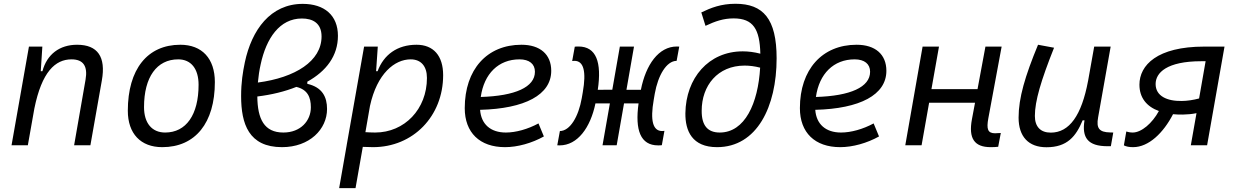

<svg xmlns="http://www.w3.org/2000/svg" viewBox="-20 -762 6485 1007"><path d="M40.5 0H126L160.2 -192.9C199.2 -384.8 269.5 -450.7 355 -450.7C417.5 -450.7 440.9 -414.6 428.7 -344.2L368.7 0H454.1L514.2 -340.3C536.1 -463.4 492.7 -527.3 384.3 -527.3C292.5 -527.3 226.1 -477.1 202.6 -388.7H193.8L202.1 -517.6H131.8Z M831.1 9.8C1004.4 9.8 1106.9 -117.2 1106.9 -331.5C1106.9 -455.1 1039.6 -527.3 925.8 -527.3C752.9 -527.3 650.4 -398.4 650.4 -181.2C650.4 -61 717.8 9.8 831.1 9.8ZM846.2 -66.9C776.9 -66.9 735.4 -116.2 735.4 -200.2C735.4 -357.4 802.2 -450.7 914.6 -450.7C982.4 -450.7 1021.5 -400.9 1021.5 -317.4C1021.5 -159.7 956.1 -66.9 846.2 -66.9Z M1591.8 -333.5C1691.4 -388.7 1752.4 -469.2 1752.4 -574.2C1752.4 -682.1 1680.7 -741.7 1567.9 -741.7C1398.4 -741.7 1300.3 -605.5 1264.2 -435.5C1253.4 -383.3 1244.6 -330.1 1244.6 -257.8C1244.6 -112.3 1284.7 9.8 1459 9.8C1603.5 9.8 1695.3 -84 1695.3 -190.4C1695.3 -252.9 1670.9 -304.2 1591.8 -322.3ZM1332.5 -329.1C1335.4 -361.8 1340.3 -394.5 1347.2 -424.8C1376.5 -561 1446.3 -665 1563.5 -665C1619.1 -665 1666.5 -641.6 1666.5 -570.8C1666.5 -441.4 1528.8 -355 1332.5 -329.1ZM1534.2 -306.2C1592.8 -292.5 1610.4 -252.4 1610.4 -199.2C1610.4 -128.9 1557.1 -66.9 1466.3 -66.9C1365.7 -66.9 1330.6 -137.7 1329.6 -255.9C1405.3 -265.1 1474.6 -282.2 1534.2 -306.2Z M1844.7 224.6 1882.8 8.3C1900.9 9.3 1918.5 9.8 1936.5 9.8C2146.5 9.8 2304.2 -152.3 2304.2 -367.7C2304.2 -469.7 2253.4 -527.3 2164.6 -527.3C2063.5 -527.3 1992.7 -475.1 1960.4 -388.7H1952.6L1961.4 -517.6H1889.6L1798.3 -1V-0.5C1798.3 -0.5 1798.3 -0.5 1798.3 -0.5L1758.8 224.6ZM1896.5 -68.8 1920.4 -206.1C1957.5 -377 2050.3 -450.7 2133.8 -450.7C2188 -450.7 2219.2 -415 2219.2 -353C2219.2 -189.9 2102.1 -66.9 1947.3 -66.9C1928.7 -66.9 1911.6 -67.9 1896.5 -68.8Z M2633.3 -66.9C2552.7 -66.9 2503.4 -110.8 2498 -186C2732.9 -191.9 2871.1 -264.6 2871.1 -390.6C2871.1 -476.6 2813 -527.3 2714.8 -527.3C2534.2 -527.3 2417.5 -397.5 2417.5 -194.8C2417.5 -66.4 2496.1 9.8 2628.9 9.8C2694.3 9.8 2769.5 -11.2 2832.5 -46.4L2804.2 -114.7C2748.5 -84.5 2685.5 -66.9 2633.3 -66.9ZM2501.5 -253.4C2518.6 -375.5 2594.7 -450.7 2704.6 -450.7C2756.3 -450.7 2785.6 -426.3 2785.6 -385.7C2785.6 -305.2 2682.6 -258.8 2501.5 -253.4Z M2915 0.5C3009.3 0.5 3076.7 -92.8 3103 -219.7H3178.7L3140.1 0H3214.4L3252.9 -219.7H3329.1C3309.6 -79.1 3339.4 0.5 3431.6 0.5C3438 0.5 3444.3 0.5 3451.2 -0.5L3464.8 -75.7C3460.9 -75.2 3457 -74.7 3453.1 -74.7C3403.8 -74.7 3389.6 -129.9 3408.7 -238.8L3414.1 -270.5C3431.2 -367.2 3475.6 -442.4 3528.8 -442.9L3542.5 -517.6C3538.1 -518.1 3534.2 -518.1 3529.8 -518.1C3434.6 -518.1 3367.2 -422.9 3341.3 -291H3265.6L3305.2 -517.6H3231L3191.4 -291.5L3115.2 -291C3136.7 -435.5 3107.4 -518.1 3014.2 -518.1C3007.8 -518.1 3001.5 -518.1 2994.6 -517.1L2981 -441.9C2985.4 -442.4 2989.3 -442.9 2992.7 -442.9C3041.5 -442.9 3055.7 -387.2 3036.6 -278.3L3031.2 -247.1C3014.2 -149.9 2969.7 -75.2 2916.5 -74.7L2902.8 0C2907.2 0.5 2911.1 0.5 2915 0.5Z M3740.7 9.8C3950.2 9.8 4053.2 -202.6 4053.2 -456.1C4053.2 -664.1 3982.4 -742.2 3837.4 -742.2C3761.7 -742.2 3709 -721.2 3658.2 -696.8L3680.2 -626.5C3731 -650.4 3773.9 -665.5 3827.6 -665.5C3930.7 -665.5 3964.8 -608.9 3967.8 -480.5C3935.5 -488.8 3904.8 -492.7 3875.5 -492.7C3696.3 -492.7 3577.1 -352.5 3574.7 -168C3573.7 -75.7 3609.9 9.8 3740.7 9.8ZM3966.8 -407.2C3956.1 -219.7 3886.7 -66.9 3754.9 -66.9C3690.9 -66.9 3659.7 -104.5 3660.2 -181.2C3660.2 -313 3744.1 -418 3885.3 -418C3910.6 -418 3938.5 -414.6 3966.8 -407.2Z M4391.1 -66.9C4310.5 -66.9 4261.2 -110.8 4255.9 -186C4490.7 -191.9 4628.9 -264.6 4628.9 -390.6C4628.9 -476.6 4570.8 -527.3 4472.7 -527.3C4292 -527.3 4175.3 -397.5 4175.3 -194.8C4175.3 -66.4 4253.9 9.8 4386.7 9.8C4452.1 9.8 4527.3 -11.2 4590.3 -46.4L4562 -114.7C4506.3 -84.5 4443.4 -66.9 4391.1 -66.9ZM4259.3 -253.4C4276.4 -375.5 4352.5 -450.7 4462.4 -450.7C4514.2 -450.7 4543.5 -426.3 4543.5 -385.7C4543.5 -305.2 4440.4 -258.8 4259.3 -253.4Z M4728 0H4813.5L4853 -223.1H5093.8L5077.6 -136.7C5058.6 -35.2 5090.8 9.8 5175.8 9.8C5190.9 9.8 5203.6 9.3 5215.3 7.8L5229 -64.5C5218.3 -63.5 5208.5 -63 5198.7 -63C5160.2 -63 5153.3 -85.4 5163.6 -141.6L5233.4 -517.6H5148.4L5106.9 -294.4H4865.2L4904.8 -517.6H4818.8Z M5468.3 10.3C5578.1 10.3 5623.5 -47.4 5658.2 -130.9H5668C5653.3 -40 5685.1 4.9 5789.1 4.9H5806.2L5818.8 -66.9L5802.2 -67.4C5745.1 -68.4 5729 -89.4 5739.3 -146L5805.2 -517.6H5718.8L5686.5 -336.4V-336.9C5652.8 -157.2 5588.9 -66.4 5491.2 -66.4C5437.5 -66.4 5407.7 -97.2 5407.7 -153.8C5407.7 -231.9 5439.5 -338.9 5508.3 -511.7L5424.3 -527.3C5356 -362.3 5322.3 -248 5322.3 -145C5322.3 -45.4 5374.5 10.3 5468.3 10.3Z M6184.1 -161.1C6209.5 -161.6 6231 -163.6 6255.4 -168.5L6225.6 0H6311L6402.3 -517.6H6295.9C6048.8 -517.6 5956.1 -419.9 5956.1 -317.9C5956.1 -249.5 5993.7 -203.1 6058.1 -179.7C6023.4 -115.7 5966.8 -66.9 5920.9 -66.9C5907.7 -66.9 5894 -69.8 5887.2 -72.3L5874.5 0.5C5887.7 6.8 5901.4 9.8 5922.9 9.8C6004.9 9.8 6082 -65.4 6132.3 -163.1C6148.9 -161.6 6166 -160.6 6184.1 -161.1ZM6269 -245.6C6238.3 -237.3 6207.5 -232.9 6178.7 -232.4C6101.6 -231 6041 -257.8 6041 -321.3C6041 -380.4 6099.6 -440.9 6280.8 -440.9H6303.2Z"/></svg>

Font: Cascadia Mono NF SemiLight
Style: Italic
Weight: 350
Italic angle: -10°
Monospace: yes
Designer: Aaron Bell
Foundry: Saja Typeworks
Version: Version 2404.023